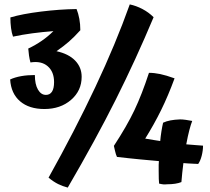

<svg xmlns="http://www.w3.org/2000/svg" viewBox="-20 -813 951 870"><path d="M568 -793Q597 -787 625.5 -772Q654 -757 676 -735Q595 -542 504.5 -361.5Q414 -181 287 37Q264 31 243.5 21Q223 11 200 -8Q319 -221 412 -418.5Q505 -616 568 -793ZM350 -465Q350 -402 302 -360.5Q254 -319 181 -319Q112 -319 71 -354Q30 -389 26 -453Q48 -463 76 -468Q104 -473 138 -473Q138 -431 152 -407Q166 -383 188 -383Q206 -383 215.5 -397.5Q225 -412 225 -441Q225 -488 196 -513Q167 -538 118 -530Q114 -544 111.5 -561Q109 -578 108 -593Q140 -608 169 -628Q198 -648 222 -672Q171 -668 126 -662Q81 -656 39 -647Q33 -663 30 -686Q27 -709 27 -734Q81 -750 165.5 -760.5Q250 -771 327 -772Q335 -752 339.5 -727.5Q344 -703 344 -676Q316 -645 292.5 -624.5Q269 -604 236 -581Q291 -569 320.5 -538.5Q350 -508 350 -465ZM802 12Q790 17 773.5 19.5Q757 22 737 22Q728 23 721 22.5Q714 22 701 19Q700 10 699.5 -2Q699 -14 699 -39Q699 -57 699 -66Q699 -75 700 -83Q598 -92 563.5 -96Q529 -100 510 -102Q505 -112 501 -130Q497 -148 496 -152Q555 -242 589 -313.5Q623 -385 655 -483Q679 -483 705.5 -477.5Q732 -472 771 -458Q742 -379 710 -314Q678 -249 638 -185Q666 -180 680 -178Q694 -176 706 -174Q708 -196 711.5 -218Q715 -240 719 -257Q734 -264 752.5 -267.5Q771 -271 796 -272Q807 -272 821.5 -270Q836 -268 851 -265Q845 -250 838 -223.5Q831 -197 824 -159Q849 -157 867 -155.5Q885 -154 900 -153Q900 -131 894 -107.5Q888 -84 878 -70Q875 -70 871.5 -70.5Q868 -71 859 -71Q841 -72 831 -72.5Q821 -73 811 -74Q808 -53 806 -31.5Q804 -10 802 12Z"/></svg>

Font: Atma SemiBold
Style: Regular
Weight: 600
Designer: Gregori Vincens, Jeremie Hornus, Riccardo Olocco, Yoann Minet.
Foundry: black foundry
Version: Version 1.102;PS 1.100;hotconv 1.0.86;makeotf.lib2.5.63406